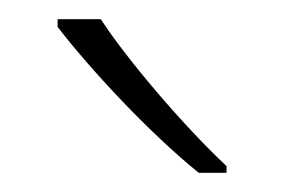

<svg xmlns="http://www.w3.org/2000/svg" viewBox="-20 -786 296 200"><path d="M85 -766H40V-758C73 -715 135 -648 187 -606H216V-613C173 -653 113 -723 85 -766Z"/></svg>

Font: Noto Sans Gurmukhi UI ExtraLight
Style: Regular
Weight: 200
Designer: Jelle Bosma - Monotype Design Team
Foundry: Monotype Imaging Inc.
Version: Version 2.004